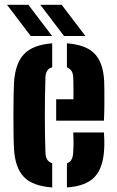

<svg xmlns="http://www.w3.org/2000/svg" viewBox="-20 -794 500 822"><path d="M40 -156.5Q38.5 -183.5 38 -222.2Q37.5 -261 37.5 -303.2Q37.5 -345.5 38.2 -382.5Q39 -419.5 40 -441.5Q45.5 -524.5 84 -563.5Q122.5 -602.5 203.5 -608.5V-506Q188.5 -501.5 181.8 -490.5Q175 -479.5 174.5 -461.5Q173 -415.5 172.5 -375.8Q172 -336 172 -298.8Q172 -261.5 172.5 -223.2Q173 -185 174.5 -142Q175 -122.5 181.8 -111.2Q188.5 -100 203.5 -95V8.5Q119 2.5 81.8 -37Q44.5 -76.5 40 -156.5ZM266.5 8.5V-94.5Q280 -99.5 286.2 -111Q292.5 -122.5 293.5 -143Q294.5 -158 294.8 -178.2Q295 -198.5 293.5 -227H425Q426 -218.5 426.5 -195.8Q427 -173 426 -156.5Q422 -75.5 385 -36.2Q348 3 266.5 8.5ZM220.5 -277.5V-369H294.5Q294.5 -389 294.5 -408Q294.5 -427 294.2 -441.2Q294 -455.5 293.5 -461.5Q293 -480 286.2 -490.2Q279.5 -500.5 266.5 -505.5V-608.5Q348 -602.5 385 -564.2Q422 -526 426 -446.5Q426.5 -435 426.8 -406.2Q427 -377.5 426.8 -342.5Q426.5 -307.5 425 -277.5ZM111.5 -640 10 -773.5H101.5L203 -640ZM254 -640 152.5 -773.5H244L345.5 -640Z"/></svg>

Font: Big Shoulders Stencil Text Thin ExtraBold
Style: Regular
Weight: 800
Version: Version 2.001